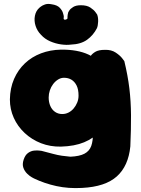

<svg xmlns="http://www.w3.org/2000/svg" viewBox="-20 -755 726 990"><path d="M403 214Q333 218 271 204.5Q209 191 155 165Q155 165 144 159Q133 153 120 140.5Q107 128 100.5 110Q94 92 102 68Q110 44 125 33.5Q140 23 156 21.5Q172 20 183.5 21.5Q195 23 195 23Q230 32 254 38.5Q278 45 299 48Q320 51 343 53Q390 51 415.5 37.5Q441 24 450.5 -2.5Q460 -29 459 -70Q463 -138 462.5 -186.5Q462 -235 458.5 -275Q455 -315 450.5 -357.5Q446 -400 441 -455Q441 -455 447.5 -466Q454 -477 471 -487.5Q488 -498 521 -498Q554 -499 576.5 -484Q599 -469 610 -454.5Q621 -440 621 -440Q639 -366 647 -299.5Q655 -233 655.5 -161.5Q656 -90 652 0Q642 101 582.5 154.5Q523 208 403 214ZM294 1Q239 2 191.5 -16.5Q144 -35 107.5 -69Q71 -103 51 -147.5Q31 -192 31 -242Q32 -301 52.5 -348Q73 -395 108.5 -428.5Q144 -462 191.5 -480Q239 -498 294 -499Q380 -500 436.5 -473.5Q493 -447 521 -391.5Q549 -336 549 -250Q549 -200 535.5 -155.5Q522 -111 492.5 -76.5Q463 -42 414 -21.5Q365 -1 294 1ZM301 -167Q318 -167 333 -174.5Q348 -182 359.5 -195.5Q371 -209 378 -226Q385 -243 385 -262Q385 -294 375 -314Q365 -334 348.5 -344Q332 -354 310 -354Q294 -354 279.5 -345Q265 -336 254 -321.5Q243 -307 237 -289Q231 -271 231 -252Q231 -228 239.5 -208.5Q248 -189 264 -178Q280 -167 301 -167ZM345 -525Q324 -522 295 -526Q266 -530 238.5 -542Q211 -554 192 -575Q172 -595 163.5 -621.5Q155 -648 160 -673.5Q165 -699 183 -715Q183 -715 190.5 -721Q198 -727 212 -732Q226 -737 246 -733Q275 -729 288 -715Q301 -701 304.5 -688.5Q308 -676 308 -676Q309 -672 309 -668.5Q309 -665 308 -660Q308 -656 311.5 -654Q315 -652 322 -655Q328 -657 328 -661.5Q328 -666 328 -669Q328 -673 329 -679Q330 -685 332 -692Q332 -692 337.5 -701Q343 -710 357.5 -719Q372 -728 397 -728Q428 -728 446 -716Q464 -704 472.5 -692Q481 -680 481 -680Q487 -664 486 -643Q485 -622 480 -610Q461 -573 429 -550Q397 -527 345 -525Z"/></svg>

Font: Sour Gummy Black
Style: Regular
Weight: 900
Designer: Stefie Justprince
Foundry: Eifetstype
Version: Version 1.000